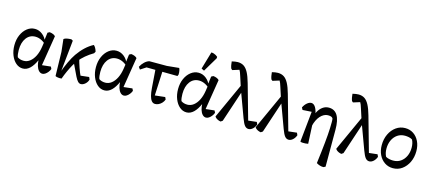

<svg xmlns="http://www.w3.org/2000/svg" viewBox="-66 -1432 5228 2324"><g transform="rotate(15 2548.0 -270.0)"><path d="M202 14Q154 14 115.5 -19Q77 -52 54.5 -108Q32 -164 32 -233Q32 -305 57.5 -362.5Q83 -420 126.5 -454Q170 -488 223 -488Q275 -488 318.5 -453.5Q362 -419 380 -363L399 -322Q372 -357 332.5 -377.5Q293 -398 253 -398Q182 -398 140 -341.5Q98 -285 98 -190Q98 -163 101 -140Q104 -117 110 -102Q125 -91 145 -85Q165 -79 189 -79Q231 -79 266.5 -106.5Q302 -134 326.5 -183.5Q351 -233 361 -299L370 -359L366 -374L380 -482L404 -495Q427 -493 447.5 -484.5Q468 -476 478 -464L412 -55L387 -82L526 -97L539 -70Q531 -48 515.5 -28.5Q500 -9 482 2.5Q464 14 447 14Q422 14 402.5 -6.5Q383 -27 372 -63Q361 -99 361 -144L391 -128H327L365 -141Q332 -64 291 -25Q250 14 202 14Z M688 10Q674 12 658.5 11Q643 10 630 7Q617 4 610 -1L603 -301L586 -458Q600 -469 623 -474Q646 -479 680 -480L701 -468L658 -51L649 -48Q678 -130 709.5 -197Q741 -264 772 -309Q813 -368 860.5 -412.5Q908 -457 960 -484Q971 -477 983.5 -455.5Q996 -434 1002 -410L989 -388Q884 -327 814 -240Q795 -216 772.5 -176.5Q750 -137 728 -88.5Q706 -40 688 10ZM929 14Q910 14 893 -3Q876 -20 857 -58L767 -246L830 -288Q844 -232 865 -172Q886 -112 906 -71L870 -80L1006 -95L1019 -66Q1010 -33 983.5 -9.5Q957 14 929 14Z M1224 14Q1176 14 1137.5 -19Q1099 -52 1076.5 -108Q1054 -164 1054 -233Q1054 -305 1079.5 -362.5Q1105 -420 1148.5 -454Q1192 -488 1245 -488Q1297 -488 1340.5 -453.5Q1384 -419 1402 -363L1421 -322Q1394 -357 1354.5 -377.5Q1315 -398 1275 -398Q1204 -398 1162 -341.5Q1120 -285 1120 -190Q1120 -163 1123 -140Q1126 -117 1132 -102Q1147 -91 1167 -85Q1187 -79 1211 -79Q1253 -79 1288.5 -106.5Q1324 -134 1348.5 -183.5Q1373 -233 1383 -299L1392 -359L1388 -374L1402 -482L1426 -495Q1449 -493 1469.5 -484.5Q1490 -476 1500 -464L1434 -55L1409 -82L1548 -97L1561 -70Q1553 -48 1537.5 -28.5Q1522 -9 1504 2.5Q1486 14 1469 14Q1444 14 1424.5 -6.5Q1405 -27 1394 -63Q1383 -99 1383 -144L1413 -128H1349L1387 -141Q1354 -64 1313 -25Q1272 14 1224 14Z M1860 14Q1834 14 1816.5 -6.5Q1799 -27 1788.5 -67Q1778 -107 1774 -164L1755 -422L1847 -427L1830 -57L1797 -81L1958 -99L1971 -71Q1962 -46 1944.5 -27Q1927 -8 1905 3Q1883 14 1860 14ZM1576 -341 1555 -370Q1574 -407 1602.5 -433.5Q1631 -460 1661 -468H1880L2031 -483Q2036 -474 2039 -460.5Q2042 -447 2043.5 -432Q2045 -417 2044 -403L2035 -383L1647 -387Z M2253 14Q2205 14 2166.5 -19Q2128 -52 2105.5 -108Q2083 -164 2083 -233Q2083 -305 2108.5 -362.5Q2134 -420 2177.5 -454Q2221 -488 2274 -488Q2326 -488 2369.5 -453.5Q2413 -419 2431 -363L2450 -322Q2423 -357 2383.5 -377.5Q2344 -398 2304 -398Q2233 -398 2191 -341.5Q2149 -285 2149 -190Q2149 -163 2152 -140Q2155 -117 2161 -102Q2176 -91 2196 -85Q2216 -79 2240 -79Q2282 -79 2317.5 -106.5Q2353 -134 2377.5 -183.5Q2402 -233 2412 -299L2421 -359L2417 -374L2431 -482L2455 -495Q2478 -493 2498.5 -484.5Q2519 -476 2529 -464L2463 -55L2438 -82L2577 -97L2590 -70Q2582 -48 2566.5 -28.5Q2551 -9 2533 2.5Q2515 14 2498 14Q2473 14 2453.5 -6.5Q2434 -27 2423 -63Q2412 -99 2412 -144L2442 -128H2378L2416 -141Q2383 -64 2342 -25Q2301 14 2253 14ZM2329 -529 2294 -546 2358 -765Q2374 -765 2388.5 -760.5Q2403 -756 2416 -748.5Q2429 -741 2439 -732V-714Z M3031 14Q3003 14 2983 -10Q2963 -34 2940 -97L2822 -417Q2812 -445 2799 -486.5Q2786 -528 2770 -576Q2761 -606 2754 -623Q2747 -640 2739 -653.5Q2731 -667 2718 -685L2769 -659L2657 -624L2642 -637Q2635 -652 2630 -677.5Q2625 -703 2624 -724Q2644 -729 2663.5 -732Q2683 -735 2698 -735Q2742 -735 2774 -714.5Q2806 -694 2831 -647Q2856 -600 2878 -522L3010 -54L2972 -80L3107 -95L3120 -66Q3107 -30 3082 -8Q3057 14 3031 14ZM2682 14Q2667 12 2651 5.5Q2635 -1 2623.5 -10.5Q2612 -20 2607 -30L2812 -480L2848 -432L2705 -2Z M3534 14Q3506 14 3486 -10Q3466 -34 3443 -97L3325 -417Q3315 -445 3302 -486.5Q3289 -528 3273 -576Q3264 -606 3257 -623Q3250 -640 3242 -653.5Q3234 -667 3221 -685L3272 -659L3160 -624L3145 -637Q3138 -652 3133 -677.5Q3128 -703 3127 -724Q3147 -729 3166.5 -732Q3186 -735 3201 -735Q3245 -735 3277 -714.5Q3309 -694 3334 -647Q3359 -600 3381 -522L3513 -54L3475 -80L3610 -95L3623 -66Q3610 -30 3585 -8Q3560 14 3534 14ZM3185 14Q3170 12 3154 5.5Q3138 -1 3126.5 -10.5Q3115 -20 3110 -30L3315 -480L3351 -432L3208 -2Z M4027 225Q3980 225 3938 198Q3948 120 3955.5 55Q3963 -10 3968.5 -64.5Q3974 -119 3977.5 -165Q3981 -211 3982.5 -251Q3984 -291 3984 -327Q3984 -366 3980 -374Q3972 -386 3957.5 -391Q3943 -396 3918 -396Q3893 -396 3868.5 -383Q3844 -370 3823.5 -347Q3803 -324 3787.5 -292Q3772 -260 3763 -221L3751 -266L3743 -295Q3749 -352 3772 -395.5Q3795 -439 3829.5 -463.5Q3864 -488 3906 -488Q4051 -488 4051 -250V213ZM3683 2 3678 -5 3720 -415 3747 -387 3604 -378 3589 -406Q3607 -443 3634 -465.5Q3661 -488 3687 -488Q3717 -488 3740 -451Q3752 -431 3760.5 -401.5Q3769 -372 3772 -337L3763 -267L3776 0Q3761 3 3743 4.5Q3725 6 3708.5 5Q3692 4 3683 2Z M4544 14Q4516 14 4496 -10Q4476 -34 4453 -97L4335 -417Q4325 -445 4312 -486.5Q4299 -528 4283 -576Q4274 -606 4267 -623Q4260 -640 4252 -653.5Q4244 -667 4231 -685L4282 -659L4170 -624L4155 -637Q4148 -652 4143 -677.5Q4138 -703 4137 -724Q4157 -729 4176.5 -732Q4196 -735 4211 -735Q4255 -735 4287 -714.5Q4319 -694 4344 -647Q4369 -600 4391 -522L4523 -54L4485 -80L4620 -95L4633 -66Q4620 -30 4595 -8Q4570 14 4544 14ZM4195 14Q4180 12 4164 5.5Q4148 -1 4136.5 -10.5Q4125 -20 4120 -30L4325 -480L4361 -432L4218 -2Z M4841 20Q4783 20 4737.5 -10.5Q4692 -41 4666 -94Q4640 -147 4640 -216Q4640 -293 4669.5 -354.5Q4699 -416 4749.5 -452Q4800 -488 4863 -488Q4922 -488 4967 -458Q5012 -428 5038 -374.5Q5064 -321 5064 -252Q5064 -175 5034.5 -113.5Q5005 -52 4955 -16Q4905 20 4841 20ZM4820 -70Q4875 -70 4914.5 -97.5Q4954 -125 4976 -172Q4998 -219 4998 -278Q4998 -335 4976 -376Q4957 -388 4932 -393Q4907 -398 4884 -398Q4830 -398 4790 -370.5Q4750 -343 4728 -296Q4706 -249 4706 -190Q4706 -133 4728 -92Q4748 -80 4773 -75Q4798 -70 4820 -70Z"/></g></svg>

Font: Eczar
Style: Regular
Weight: 400
Designer: Vaibhav Singh
Foundry: Rosetta Type Foundry
Version: Version 2.000